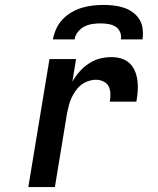

<svg xmlns="http://www.w3.org/2000/svg" viewBox="-20 -760 640 780"><path d="M95 0 181 -520H289L274 -428Q286 -450 303 -469Q320 -488 341 -502Q362 -516 385.5 -522Q409 -528 432 -528Q454 -528 473.5 -522Q493 -516 507 -502.5Q521 -489 528.5 -470.5Q536 -452 538.5 -431.5Q541 -411 539.5 -390Q538 -369 534 -347H426Q429 -363 428.5 -379.5Q428 -396 421.5 -409Q415 -422 400.5 -429Q386 -436 370 -436Q355 -436 338.5 -430.5Q322 -425 309 -414.5Q296 -404 286 -389.5Q276 -375 269.5 -360Q263 -345 259 -329Q255 -313 252 -298L203 0ZM195 -600Q199 -622 208.5 -643Q218 -664 234 -681Q250 -698 270.5 -710Q291 -722 313 -728.5Q335 -735 357 -737.5Q379 -740 400 -740Q422 -740 443 -737.5Q464 -735 483.5 -728.5Q503 -722 519.5 -710Q536 -698 546.5 -681Q557 -664 559.5 -643Q562 -622 559 -600H471Q474 -616 467.5 -630.5Q461 -645 448 -652.5Q435 -660 419.5 -662.5Q404 -665 388 -665Q372 -665 355.5 -662.5Q339 -660 323.5 -652.5Q308 -645 296.5 -630.5Q285 -616 283 -600Z"/></svg>

Font: Iosevka SS04 SmBd Ex Obl
Style: Regular
Weight: 600
Width: 7
Italic angle: -9°
Monospace: yes
Designer: Belleve Invis
Foundry: Belleve Invis
Version: Version 19.0.0; ttfautohint (v1.8.4)